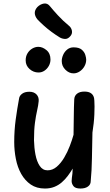

<svg xmlns="http://www.w3.org/2000/svg" viewBox="-20 -1075 632 1107"><path d="M239 12Q191 12 157.5 -11Q124 -34 102.5 -72Q81 -110 71.5 -158.5Q62 -207 62 -256Q62 -323 70.5 -385.5Q79 -448 90 -507Q92 -523 107.5 -534.5Q123 -546 149 -546Q176 -546 190.5 -530.5Q205 -515 203 -492Q201 -468 194 -438Q187 -408 181.5 -367Q176 -326 176 -266Q177 -223 184.5 -183.5Q192 -144 209 -118.5Q226 -93 254 -93Q283 -93 307 -113.5Q331 -134 350 -166Q369 -198 382.5 -233.5Q396 -269 404 -298Q405 -355 405.5 -407Q406 -459 408 -502Q409 -523 424.5 -535Q440 -547 466 -547Q487 -547 499.5 -540.5Q512 -534 518 -522Q524 -510 524 -494Q525 -482 525 -461Q525 -440 524 -415Q523 -390 520 -363Q517 -336 513 -311Q511 -229 510 -160.5Q509 -92 503 -30Q503 -11 487 0.5Q471 12 444 12Q414 12 403.5 -2Q393 -16 393 -31Q393 -40 394.5 -50.5Q396 -61 397.5 -74Q399 -87 399 -103Q386 -81 370.5 -60.5Q355 -40 336 -23.5Q317 -7 293 2.5Q269 12 239 12ZM202 -657Q173 -657 150.5 -677Q128 -697 128 -727Q128 -750 138.5 -767.5Q149 -785 166 -795Q183 -805 201 -805Q225 -805 248 -786Q271 -767 271 -732Q271 -712 261.5 -695Q252 -678 236.5 -667.5Q221 -657 202 -657ZM404 -652Q378 -652 357 -673Q336 -694 336 -723Q336 -740 344 -758.5Q352 -777 367.5 -789.5Q383 -802 404 -802Q436 -802 451.5 -788.5Q467 -775 472 -758Q477 -741 477 -731Q477 -711 467 -693Q457 -675 440 -663.5Q423 -652 404 -652ZM325 -859Q302 -873 277.5 -891Q253 -909 231.5 -928.5Q210 -948 195 -964Q181 -982 180.5 -999.5Q180 -1017 195 -1034Q212 -1051 233 -1054.5Q254 -1058 269 -1038Q285 -1018 314 -986.5Q343 -955 377 -927Q391 -916 394.5 -898.5Q398 -881 386 -867Q372 -850 355.5 -850.5Q339 -851 325 -859Z"/></svg>

Font: Playpen Sans Medium
Style: Regular
Weight: 500
Designer: Laura Meseguer, Veronika Burian, José Scaglione
Foundry: TypeTogether
Version: Version 1.001